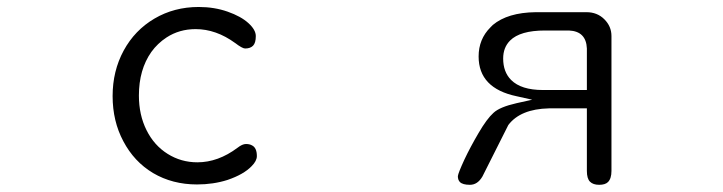

<svg xmlns="http://www.w3.org/2000/svg" viewBox="-20 -509 2040 542"><path d="M541 -489.3Q471.7 -489.3 416 -456.5Q360.4 -423.8 329.1 -366.2Q297.9 -308.6 297.9 -237.8Q297.9 -167 328.1 -110.4Q358.4 -52.7 412.1 -20.5Q466.8 11.7 536.1 11.7Q582 11.7 622.1 -1Q668 -16.6 690.4 -40Q705.1 -54.7 705.1 -68.4Q705.1 -91.8 691.4 -98.6Q684.6 -102.5 674.3 -102.5Q664.1 -102.5 650.4 -91.8Q595.7 -50.8 537.1 -50.8Q491.2 -50.8 453.1 -74.7Q415 -98.6 393.6 -141.6Q372.1 -184.6 372.1 -239.3Q372.1 -312.5 407.2 -362.3Q424.8 -386.7 450.2 -403.3Q486.3 -426.8 532.2 -426.8Q589.8 -426.8 643.6 -387.7Q664.1 -372.1 671.9 -372.1Q686.5 -372.1 694.3 -379.9Q702.1 -387.7 702.1 -407.2Q702.1 -424.8 681.2 -443.8Q660.2 -462.9 622.6 -476.1Q585 -489.3 541 -489.3Z M1331.1 -349.6Q1331.1 -259.8 1438.5 -237.3L1482.4 -227.5L1438.5 -217.8Q1390.6 -207 1373 -190.4Q1354.5 -173.8 1331.1 -133.8Q1307.6 -93.8 1291 -58.6Q1273.4 -20.5 1272.5 -11.7Q1272.5 -1 1278.3 4.9Q1286.1 12.7 1306.6 12.7Q1328.1 12.7 1341.8 -10.7L1415 -156.2Q1449.2 -201.2 1529.3 -203.1H1636.7V-26.4Q1636.7 -4.9 1645.5 3.9Q1654.3 12.7 1671.4 12.7Q1688.5 12.7 1696.3 4.9Q1706.1 -4.9 1706.1 -26.4V-407.2Q1706.1 -434.6 1686 -454.6Q1666 -474.6 1635.7 -474.6H1492.2Q1413.1 -473.6 1371.1 -438.5L1364.3 -431.6Q1331.1 -398.4 1331.1 -349.6ZM1636.7 -254.9H1512.7Q1451.2 -254.9 1422.9 -283.2Q1400.4 -305.7 1400.4 -343.8Q1400.4 -375 1419.9 -394.5Q1448.2 -422.9 1518.6 -422.9H1585.9Q1610.4 -421.9 1623 -409.2Q1635.7 -396.5 1636.7 -372.1Z"/></svg>

Font: FakePearl
Style: ExtraLight
Weight: 300
Version: Version 1.2